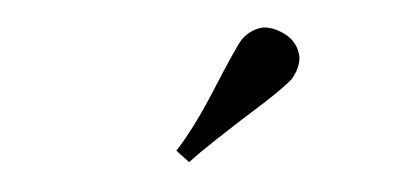

<svg xmlns="http://www.w3.org/2000/svg" viewBox="-28 -684 544 254"><g transform="rotate(-5 244.0 -556.5)"><path d="M359.4 -569.3Q371.1 -583 372.1 -596.7Q372.1 -622.1 345.7 -635.7Q335.9 -640.6 327.1 -640.6Q311.5 -639.6 298.8 -627.9Q291 -620.1 252 -558.6Q223.6 -514.6 199.2 -488.3L214.8 -471.7Q238.3 -490.2 321.3 -542Q348.6 -559.6 359.4 -569.3Z"/></g></svg>

Font: Abhaya Libre
Style: Regular
Weight: 400
Designer: Pushpananda Ekanayake, Sol Matas, Pathum Egodawatta
Foundry: Mooniak
Version: Version 1.050 ; ttfautohint (v1.6)